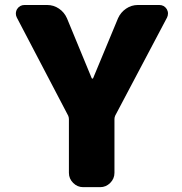

<svg xmlns="http://www.w3.org/2000/svg" viewBox="-20 -775 732 774"><path d="M349.6 -460Q350.6 -458 352.5 -458Q354.5 -458 355.5 -460L456.1 -702.1Q466.8 -725.6 488.3 -740.2Q509.8 -754.9 536.1 -754.9H622.1Q641.6 -754.9 652.3 -738.3Q657.2 -729.5 657.2 -720.7Q657.2 -711.9 653.3 -704.1L444.3 -308.6Q441.4 -301.8 441.4 -294.9V-78.1Q441.4 -54.7 424.3 -37.6Q407.2 -20.5 383.8 -20.5H315.4Q292 -20.5 274.9 -37.6Q257.8 -54.7 257.8 -78.1V-294.9Q257.8 -301.8 254.9 -308.6L47.9 -704.1Q43.9 -711.9 43.9 -719.7Q43.9 -729.5 48.8 -738.3Q59.6 -754.9 79.1 -754.9H169.9Q196.3 -754.9 217.8 -740.2Q239.3 -725.6 250 -701.2Z"/></svg>

Font: Gen Jyuu Gothic Heavy
Style: Bold
Weight: 900
Designer: [Source Han Sans]
Ryoko NISHIZUKA  (kana & ideographs); Paul D. Hunt (Latin, Greek & Cyrillic); Wenlong ZHANG  (bopomofo
Version: Version 1.002.20150607